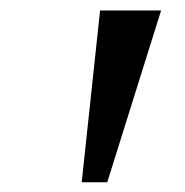

<svg xmlns="http://www.w3.org/2000/svg" viewBox="-20 -848 362 376"><path d="M295.5 -827.5 190 -491H140L176 -827.5Z"/></svg>

Font: Merriweather Light 18pt Medium
Style: Italic
Weight: 500
Italic angle: -7.8°
Version: Version 2.101